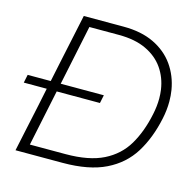

<svg xmlns="http://www.w3.org/2000/svg" viewBox="-104 -821 946 929"><g transform="rotate(15 369.0 -356.5)"><path d="M52.5 0Q65 -59.5 77 -115.5Q89 -171.5 103 -237L121.5 -326.5H6.5L15 -367.5H130.5L152.5 -472.5Q167 -540 179 -597.5Q191 -655 203.5 -713H403.5Q492 -713 555.5 -682.5Q619 -652 656.8 -598.8Q694.5 -545.5 706 -477Q710.5 -449 710.5 -420Q710.5 -377.5 701 -333Q679.5 -231 633 -156.2Q586.5 -81.5 503.2 -40.8Q420 0 288.5 0ZM112.5 -44.5H291.5Q408 -44.5 480.2 -80.5Q552.5 -116.5 592 -183Q631.5 -249.5 650.5 -341Q659.5 -382.5 659.5 -421.5Q659.5 -443.5 656.5 -465Q648 -524 616.2 -569.8Q584.5 -615.5 528.5 -642Q472.5 -668.5 391 -668.5H243.5Q233.5 -620.5 223.5 -573Q213.5 -525 202 -470L180.5 -367.5H396.5L388 -326.5H171.5L154 -243Q142.5 -188 132.5 -140Q122.5 -92 112.5 -44.5Z"/></g></svg>

Font: Heraclito ExtraLight
Style: Italic
Weight: 200
Italic angle: -12°
Designer: Kostas Bartsokas (font) & Cristiano Sobral (main changes)
Foundry: Kostas Bartsokas (font) & Cristiano Sobral (main changes)
Version: Version 1.00;July 8, 2020;FontCreator 13.0.0.2655 64-bit